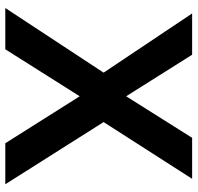

<svg xmlns="http://www.w3.org/2000/svg" viewBox="-30 -698 728 707"><g transform="rotate(90 333.5 -344.0)"><path d="M658 0H507L334 -274L161 0H9L247 -362L29 -688H181L334 -445L487 -688H638L429 -362Z"/></g></svg>

Font: Libra Sans
Style: Bold
Weight: 700
Foundry: Context Ltd
Version: Version 1.000